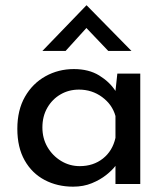

<svg xmlns="http://www.w3.org/2000/svg" viewBox="-20 -690 627 720"><path d="M254 10Q195 10 147.5 -15Q100 -40 72.5 -88.5Q45 -137 45 -207Q45 -277 73.5 -327Q102 -377 150.5 -404Q199 -431 257 -431Q313 -431 352 -407Q391 -383 413 -349L420 -414H506V0H413V-68Q401 -52 378.5 -34Q356 -16 324.5 -3Q293 10 254 10ZM279 -67Q330 -67 366 -95.5Q402 -124 413 -173V-255Q401 -298 363 -326Q325 -354 276 -354Q238 -354 207 -336Q176 -318 157.5 -286Q139 -254 139 -212Q139 -171 158 -138.5Q177 -106 209 -86.5Q241 -67 279 -67ZM386 -499 304 -585 226 -499H139L304 -670H305L473 -499Z"/></svg>

Font: Synthetic
Style: Regular
Weight: 400
Designer: Santiago Orozco
Foundry: Typemade
Version: Version 2.000; ttfautohint (v1.8.4.7-5d5b)